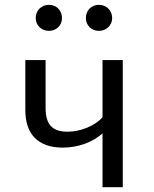

<svg xmlns="http://www.w3.org/2000/svg" viewBox="-20 -776 640 796"><path d="M183 -648C214 -648 237 -671 237 -701C237 -733 214 -756 183 -756C152 -756 128 -733 128 -701C128 -671 152 -648 183 -648ZM390 -648C421 -648 445 -671 445 -701C445 -733 421 -756 390 -756C359 -756 336 -733 336 -701C336 -671 359 -648 390 -648ZM489 -527H405V-290C373 -253 311 -230 261 -230C198 -230 169 -258 169 -329V-527H85V-319C85 -221 137 -164 240 -164C305 -164 365 -187 405 -223V0H489Z"/></svg>

Font: FiraMono Nerd Font
Style: Regular
Weight: 400
Designer: Carrois Corporate & Edenspiekermann AG
Foundry: Carrois Corporate GbR & Edenspiekermann AG
Version: Version 003.206;Nerd Fonts 3.3.0